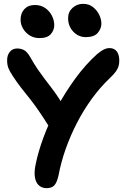

<svg xmlns="http://www.w3.org/2000/svg" viewBox="-20 -963 655 998"><path d="M222 15Q198 15 182 0.5Q166 -14 161.5 -41.5Q157 -69 165 -107Q178 -173 206.5 -250Q235 -327 277 -405Q319 -483 371.5 -555Q424 -627 485 -682Q507 -700 521 -706.5Q535 -713 549 -713Q565 -713 576.5 -705.5Q588 -698 594 -683Q600 -668 600 -648Q600 -633 596.5 -620Q593 -607 583 -592.5Q573 -578 553 -559Q501 -510 457.5 -450Q414 -390 380 -324Q346 -258 321.5 -189Q297 -120 284 -50Q275 -12 261.5 1.5Q248 15 222 15ZM288 -269Q272 -269 259 -277Q246 -285 238 -300Q203 -356 177.5 -392.5Q152 -429 131 -455Q110 -481 90 -506.5Q70 -532 47 -567Q31 -591 24 -608.5Q17 -626 17 -650Q17 -677 31.5 -694Q46 -711 69 -711Q89 -711 105 -702.5Q121 -694 136 -668Q158 -629 177 -601.5Q196 -574 213.5 -551Q231 -528 249.5 -504Q268 -480 288 -449Q308 -418 331 -372Q338 -358 339 -340.5Q340 -323 334.5 -306.5Q329 -290 317.5 -279.5Q306 -269 288 -269ZM426 -770Q388 -770 361 -798.5Q334 -827 334 -869Q334 -901 357 -922Q380 -943 412 -943Q442 -943 463 -926.5Q484 -910 495.5 -886.5Q507 -863 507 -840Q507 -815 488.5 -792.5Q470 -770 426 -770ZM185 -765Q157 -765 135 -778.5Q113 -792 100 -814Q87 -836 87 -860Q87 -895 107 -916Q127 -937 161 -937Q193 -937 215.5 -921Q238 -905 250 -881Q262 -857 262 -833Q262 -806 244 -785.5Q226 -765 185 -765Z"/></svg>

Font: Shantell Sans SemiBold
Style: Regular
Weight: 600
Designer: Stephen Nixon, Anya Danilova, Shantell Martin
Foundry: Arrow Type
Version: Version 1.011;[c5ecc13dd]